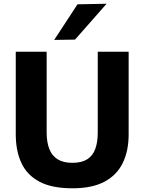

<svg xmlns="http://www.w3.org/2000/svg" viewBox="-20 -988 768 1021"><path d="M365.4 13.3Q256.4 13.3 190.2 -21.6Q123.9 -56.6 93.9 -121.2Q63.8 -185.8 63.8 -274.1Q63.8 -293.4 63.8 -325.6Q63.8 -357.8 63.8 -396.7Q63.8 -435.5 63.8 -474.4Q63.8 -543.6 63.8 -599Q63.8 -654.4 63.8 -713H228.1Q228.1 -654.4 228.1 -599Q228.1 -543.6 228.1 -474.4V-283.1Q228.1 -231.9 242.2 -195.8Q256.2 -159.8 286.4 -141Q316.6 -122.1 364.8 -122.1Q414.2 -122.1 443.8 -141Q473.4 -159.8 486.6 -195.8Q499.8 -231.9 499.8 -283.5V-474.4Q499.8 -543.6 499.8 -599Q499.8 -654.4 499.8 -713H664.1Q664.1 -654.4 664.1 -599Q664.1 -543.6 664.1 -474.4Q664.1 -435.5 664.1 -396.2Q664.1 -356.9 664.1 -324.3Q664.1 -291.8 664.1 -273.5Q664.1 -185.5 632.6 -121.1Q601.2 -56.6 535.2 -21.6Q469.2 13.3 365.4 13.3ZM268.1 -775.7Q299.6 -823.4 330.4 -870.6Q361.3 -917.8 392 -965L546.8 -968.1Q518 -935.2 489.6 -903Q461.2 -870.7 433.5 -839.3Q405.7 -807.9 378.8 -777.4Z"/></svg>

Font: Commissioner Thin
Style: Regular
Weight: 100
Designer: Kostas Bartsokas
Foundry: Kostas Bartsokas
Version: Version 1.001;gftools[0.9.23]